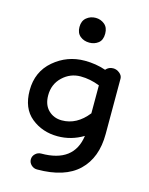

<svg xmlns="http://www.w3.org/2000/svg" viewBox="-123 -718 763 981"><g transform="rotate(15 259.0 -228.0)"><path d="M227 -6Q146 -6 87.5 -53.5Q29 -101 29 -196Q29 -295 99.5 -355Q170 -415 263 -415Q322 -415 374 -397Q389 -415 413 -415Q431 -415 446.5 -402.5Q462 -390 462 -374V-81Q462 45 389 115Q316 185 170 185Q152 185 139 172.5Q126 160 126 143Q126 126 139 113.5Q152 101 170 101Q342 101 362 -44Q299 -6 227 -6ZM227 -90Q306 -90 364 -164V-312Q313 -332 263 -332Q208 -332 167.5 -293.5Q127 -255 127 -196Q127 -146 155.5 -118Q184 -90 227 -90ZM260 -510Q231 -510 211 -526.5Q191 -543 191 -575Q191 -607 211.5 -624Q232 -641 260 -641Q286 -641 306.5 -624.5Q327 -608 327 -575Q327 -541 307 -525.5Q287 -510 260 -510Z"/></g></svg>

Font: Hoogli
Style: Bold
Weight: 700
Designer: Anand Singh Naorem
Foundry: Brand New Type
Version: Version 1.00 b007